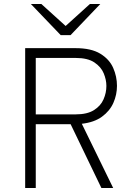

<svg xmlns="http://www.w3.org/2000/svg" viewBox="-20 -941 686 961"><path d="M106 0V-700H358Q436.5 -700 482 -672.2Q527.5 -644.5 546.5 -601.2Q565.5 -558 565.5 -511.5Q565.5 -467 547.5 -426.2Q529.5 -385.5 490.5 -357Q451.5 -328.5 389.5 -321.5L546.5 0H487.5L333.5 -319.5H159V0ZM159 -368.5H358.5Q416.5 -368.5 450.2 -389.8Q484 -411 498.2 -443.8Q512.5 -476.5 512.5 -511Q512.5 -541.5 499.2 -573.8Q486 -606 452.5 -628.5Q419 -651 358.5 -651H159ZM284 -765 134.5 -921H187L308.5 -811L430 -921H482L333 -765Z"/></svg>

Font: Overpass ExtraLight
Style: Regular
Weight: 250
Designer: Delve Withrington, Dave Bailey, Thomas Jockin
Foundry: Delve Fonts LLC
Version: Version 4.000